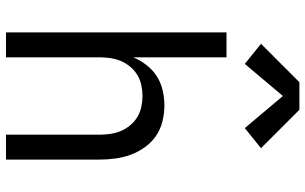

<svg xmlns="http://www.w3.org/2000/svg" viewBox="-209 -809 1018 640"><g transform="rotate(90 300.0 -489.0)"><path d="M88 0V-735H171V-424Q181 -448 197 -468.5Q213 -489 234 -502.5Q255 -516 280.5 -522Q306 -528 332 -528Q358 -528 384.5 -521.5Q411 -515 433 -500Q455 -485 471 -462.5Q487 -440 496 -415Q505 -390 508.5 -363.5Q512 -337 512 -310V0H429V-310Q429 -328 426.5 -346.5Q424 -365 417 -382Q410 -399 398 -413.5Q386 -428 370.5 -437.5Q355 -447 336.5 -451Q318 -455 300 -455Q282 -455 263.5 -451Q245 -447 229.5 -437.5Q214 -428 202 -413.5Q190 -399 183 -382Q176 -365 173.5 -346.5Q171 -328 171 -310V0ZM407 -796 300 -923 193 -796 126 -850 254 -978H346L474 -850Z"/></g></svg>

Font: Zed Mono Extended
Style: Regular
Weight: 400
Width: 7
Monospace: yes
Designer: Belleve Invis
Foundry: Belleve Invis
Version: Version 1.0.0; ttfautohint (v1.8.4)